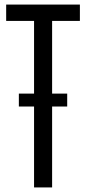

<svg xmlns="http://www.w3.org/2000/svg" viewBox="-20 -820 376 840"><path d="M129 0V-728.5H7V-800H329.5V-728.5H208V0ZM62.5 -410.5H274V-354H62.5Z"/></svg>

Font: Big Shoulders Text Thin
Style: Regular
Weight: 400
Version: Version 2.002